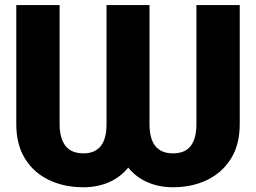

<svg xmlns="http://www.w3.org/2000/svg" viewBox="-20 -748 1036 777"><path d="M45.9 -245.6V-727.5H221.2V-245.6Q221.2 -189 244.6 -158.2Q268.1 -127.4 317.9 -127.4Q411.1 -127.4 411.1 -245.6V-727.5H585V-245.6Q585 -127.4 679.7 -127.4Q729 -127.4 752 -157.7Q774.9 -188 774.9 -245.6V-727.5H950.2V-245.6Q950.2 -163.1 914.8 -106.2Q879.4 -49.3 818.4 -19.8Q757.3 9.8 679.7 9.8Q624 9.8 577.4 -10.3Q530.8 -30.3 499 -69.8Q466.8 -30.3 420.4 -10.3Q374 9.8 317.9 9.8Q239.3 9.8 177.7 -19.8Q116.2 -49.3 81.1 -106.2Q45.9 -163.1 45.9 -245.6Z"/></svg>

Font: Inter Display Extra Bold
Style: Regular
Weight: 800
Designer: Rasmus Andersson
Foundry: rsms
Version: Version 4.000;git-4fc901f